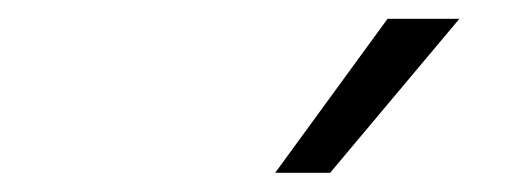

<svg xmlns="http://www.w3.org/2000/svg" viewBox="-20 -802 537 201"><path d="M268.1 -621.1 385.7 -782.3H460.9L325.6 -621.1Z"/></svg>

Font: Inter P Light
Style: Italic
Weight: 300
Italic angle: 9.39999°
Designer: Rasmus Andersson
Foundry: rsms
Version: Version 3.018;git-588b23468